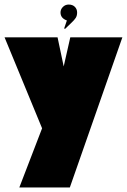

<svg xmlns="http://www.w3.org/2000/svg" viewBox="-30 -694 559 844"><path d="M508 -530 277 130H55L155 -130L-10 -530H223L250 -402L279 -530ZM309 -639Q309 -625 303 -615.5Q297 -606 283 -593L256 -567L252 -569L264 -604Q236 -614 236 -639Q236 -653 246.5 -663.5Q257 -674 272 -674Q289 -674 299 -664Q309 -654 309 -639Z"/></svg>

Font: FFF_tuoi-tre Text
Style: Regular
Weight: 700
Designer: bBox Type GmbH
Foundry: bBox Type GmbH
Version: Version 1.001